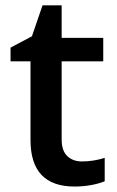

<svg xmlns="http://www.w3.org/2000/svg" viewBox="-20 -680 433 710"><path d="M283.2 -83Q325.2 -83 367.2 -96.2V-9.8Q348.1 -1.5 318.1 4.2Q288.1 9.8 255.9 9.8Q92.8 9.8 92.8 -162.1V-453.1H19V-503.9L98.1 -545.9L137.2 -660.2H208V-540H361.8V-453.1H208V-164.1Q208 -122.6 228.8 -102.8Q249.5 -83 283.2 -83Z"/></svg>

Font: Samim Medium FD
Style: Medium-FD
Weight: 500
Foundry: DejaVu fonts team - Redesigned by Saber Rastikerdar
Version: Version 4.0.5